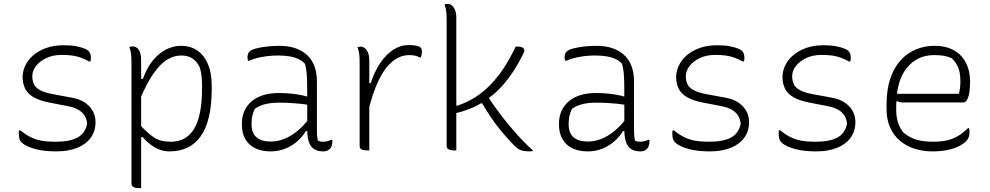

<svg xmlns="http://www.w3.org/2000/svg" viewBox="-20 -773 5120 993"><path d="M269 -40Q340 -40 380.5 -61.5Q421 -83 431 -134Q428 -159 416.5 -176.5Q405 -194 384 -206Q363 -218 331 -224L238 -242Q186 -252 155 -269.5Q124 -287 110.5 -313.5Q97 -340 97 -375Q97 -405 111 -434.5Q125 -464 152.5 -487.5Q180 -511 219.5 -525Q259 -539 310 -539Q347 -539 373 -534Q399 -529 415.5 -522.5Q432 -516 438 -509Q443 -504 445.5 -498.5Q448 -493 449 -486.5Q450 -480 450 -473Q450 -469 449.5 -464Q449 -459 447 -455H441Q419 -467 399 -474.5Q379 -482 355.5 -485.5Q332 -489 299 -489Q254 -489 220 -473Q186 -457 166.5 -432Q147 -407 147 -379Q147 -359 154 -340.5Q161 -322 185 -308Q209 -294 259 -285L351 -268Q392 -261 419 -242.5Q446 -224 460 -198.5Q474 -173 474 -142Q474 -95 449.5 -61Q425 -27 379.5 -8.5Q334 10 271 10Q241 10 213 7Q185 4 161.5 -2.5Q138 -9 120 -17.5Q102 -26 91 -37Q82 -46 79.5 -59Q77 -72 77 -83Q77 -89 77.5 -93Q78 -97 79 -99H85Q107 -81 127.5 -69.5Q148 -58 169 -51.5Q190 -45 214.5 -42.5Q239 -40 269 -40Z M649 -530Q652 -531 654.5 -531.5Q657 -532 660 -532.5Q663 -533 665 -533Q679 -533 689 -525Q699 -517 704.5 -500.5Q710 -484 710 -460Q710 -374 710 -292.5Q710 -211 710 -130Q710 -49 710 32.5Q710 114 710 200Q709 200 707 200Q705 200 703.5 200Q702 200 700 200Q689 200 680 198Q671 196 665.5 191Q660 186 660 177Q660 97 660 20Q660 -57 660 -133Q660 -209 660 -286Q660 -363 660 -443Q660 -478 658 -494Q656 -510 649 -530ZM916 -536Q966 -536 1001.5 -511Q1037 -486 1056 -440.5Q1075 -395 1075 -331V-314Q1075 -230 1060.5 -168.5Q1046 -107 1017.5 -67.5Q989 -28 948.5 -9Q908 10 857 10Q827 10 801 -1Q775 -12 754.5 -28.5Q734 -45 719 -63H703V-128Q743 -84 776.5 -62Q810 -40 863 -40Q918 -40 954 -71Q990 -102 1007.5 -163Q1025 -224 1025 -315V-324Q1025 -349 1023 -374Q1021 -399 1013 -425Q997 -457 974 -471.5Q951 -486 916 -486Q880 -486 844.5 -464.5Q809 -443 774 -393Q739 -343 703 -258V-365H719Q739 -421 769.5 -459Q800 -497 838 -516.5Q876 -536 916 -536Z M1619 -352Q1619 -321 1619 -289.5Q1619 -258 1619 -226.5Q1619 -195 1619 -163.5Q1619 -132 1619 -100Q1619 -84 1620 -72Q1621 -60 1624 -46Q1630 -43 1636.5 -41.5Q1643 -40 1650 -40Q1663 -40 1674 -43Q1685 -46 1693 -50H1699Q1699 -49 1699 -47Q1699 -45 1699 -43Q1699 -29 1695.5 -19Q1692 -9 1686 -3Q1680 3 1672 6.5Q1664 10 1652 10Q1631 10 1615 3.5Q1599 -3 1589 -16.5Q1579 -30 1574 -51Q1569 -72 1569 -100Q1569 -138 1569 -181Q1569 -224 1569 -252Q1569 -306 1568.5 -340.5Q1568 -375 1565.5 -399Q1563 -423 1557 -443Q1544 -458 1524 -467.5Q1504 -477 1477.5 -481.5Q1451 -486 1416 -486Q1388 -486 1360.5 -482.5Q1333 -479 1309.5 -473Q1286 -467 1269 -459H1263Q1262 -463 1261 -467Q1260 -471 1260 -475Q1260 -486 1262.5 -493.5Q1265 -501 1271 -507Q1280 -516 1305 -522.5Q1330 -529 1362 -532.5Q1394 -536 1424 -536Q1472 -536 1508 -523.5Q1544 -511 1569 -487.5Q1594 -464 1606.5 -430Q1619 -396 1619 -352ZM1281 -130Q1281 -85 1306.5 -63Q1332 -41 1381 -41Q1414 -41 1448.5 -54Q1483 -67 1518.5 -96Q1554 -125 1588 -172L1579 -95H1562Q1546 -68 1519.5 -44Q1493 -20 1457.5 -5Q1422 10 1379 10Q1333 10 1299.5 -6.5Q1266 -23 1248.5 -54Q1231 -85 1231 -129V-134Q1231 -170 1244 -199Q1257 -228 1281.5 -249Q1306 -270 1341.5 -281Q1377 -292 1422 -292Q1459 -292 1493.5 -288Q1528 -284 1552.5 -278Q1577 -272 1585 -267Q1591 -264 1593 -258Q1595 -252 1595 -244.5Q1595 -237 1594 -226Q1566 -233 1538 -236Q1510 -239 1482 -240.5Q1454 -242 1425 -242Q1379 -242 1348.5 -233.5Q1318 -225 1298 -210Q1291 -196 1286 -177.5Q1281 -159 1281 -133Z M1882 -343H1897Q1917 -403 1946.5 -447Q1976 -491 2013.5 -515.5Q2051 -540 2094 -540Q2118 -540 2134 -536.5Q2150 -533 2155 -527Q2159 -523 2160.5 -518Q2162 -513 2162 -506Q2162 -502 2161.5 -498Q2161 -494 2160.5 -490.5Q2160 -487 2159 -483Q2158 -479 2156 -476H2150Q2143 -481 2129.5 -484.5Q2116 -488 2096 -488Q2050 -488 2010 -455.5Q1970 -423 1938 -357Q1906 -291 1882 -188ZM1890 5Q1889 5 1887 5Q1885 5 1883.5 5Q1882 5 1880 5Q1872 5 1864.5 4Q1857 3 1851.5 0.5Q1846 -2 1843 -6.5Q1840 -11 1840 -18Q1840 -60 1840 -102.5Q1840 -145 1840 -187.5Q1840 -230 1840 -272.5Q1840 -315 1840 -357.5Q1840 -400 1840 -442Q1840 -477 1838 -493Q1836 -509 1829 -529Q1832 -530 1834.5 -530.5Q1837 -531 1840 -531.5Q1843 -532 1845 -532Q1856 -532 1866.5 -524Q1877 -516 1883.5 -500Q1890 -484 1890 -459Q1890 -412 1890 -366Q1890 -320 1890 -273.5Q1890 -227 1890 -180.5Q1890 -134 1890 -88Q1890 -42 1890 5Z M2340 5Q2339 5 2337 5Q2335 5 2333.5 5Q2332 5 2330 5Q2319 5 2310 3Q2301 1 2295.5 -4Q2290 -9 2290 -18Q2290 -98 2290 -179Q2290 -260 2290 -340.5Q2290 -421 2290 -502Q2290 -583 2290 -663Q2290 -698 2288 -714Q2286 -730 2279 -750Q2282 -751 2284.5 -751.5Q2287 -752 2290 -752.5Q2293 -753 2295 -753Q2306 -753 2316.5 -745Q2327 -737 2333.5 -721Q2340 -705 2340 -680Q2340 -594 2340 -508.5Q2340 -423 2340 -337.5Q2340 -252 2340 -166.5Q2340 -81 2340 5ZM2719 10Q2694 10 2676.5 4.5Q2659 -1 2644 -16Q2631 -29 2618 -43Q2605 -57 2592.5 -71.5Q2580 -86 2567.5 -101Q2555 -116 2544 -131Q2528 -153 2515.5 -171.5Q2503 -190 2493 -206.5Q2483 -223 2474 -238L2446 -243L2497 -283Q2531 -230 2569.5 -179.5Q2608 -129 2650 -82Q2692 -35 2738 7Q2736 8 2732.5 8.5Q2729 9 2726 9.5Q2723 10 2719 10ZM2313 -241 2344 -226Q2368 -234 2391 -244.5Q2414 -255 2435.5 -268.5Q2457 -282 2477 -298.5Q2497 -315 2516 -334Q2540 -359 2562.5 -388.5Q2585 -418 2606 -454Q2627 -490 2647 -532H2657Q2672 -532 2679.5 -528.5Q2687 -525 2689.5 -520.5Q2692 -516 2692 -511Q2692 -508 2690 -503Q2688 -498 2684 -490Q2662 -446 2637.5 -408Q2613 -370 2586 -338.5Q2559 -307 2529.5 -282.5Q2500 -258 2468 -239Q2436 -220 2401.5 -207Q2367 -194 2330 -186Z M3259 -352Q3259 -321 3259 -289.5Q3259 -258 3259 -226.5Q3259 -195 3259 -163.5Q3259 -132 3259 -100Q3259 -84 3260 -72Q3261 -60 3264 -46Q3270 -43 3276.5 -41.5Q3283 -40 3290 -40Q3303 -40 3314 -43Q3325 -46 3333 -50H3339Q3339 -49 3339 -47Q3339 -45 3339 -43Q3339 -29 3335.5 -19Q3332 -9 3326 -3Q3320 3 3312 6.5Q3304 10 3292 10Q3271 10 3255 3.5Q3239 -3 3229 -16.5Q3219 -30 3214 -51Q3209 -72 3209 -100Q3209 -138 3209 -181Q3209 -224 3209 -252Q3209 -306 3208.5 -340.5Q3208 -375 3205.5 -399Q3203 -423 3197 -443Q3184 -458 3164 -467.5Q3144 -477 3117.5 -481.5Q3091 -486 3056 -486Q3028 -486 3000.5 -482.5Q2973 -479 2949.5 -473Q2926 -467 2909 -459H2903Q2902 -463 2901 -467Q2900 -471 2900 -475Q2900 -486 2902.5 -493.5Q2905 -501 2911 -507Q2920 -516 2945 -522.5Q2970 -529 3002 -532.5Q3034 -536 3064 -536Q3112 -536 3148 -523.5Q3184 -511 3209 -487.5Q3234 -464 3246.5 -430Q3259 -396 3259 -352ZM2921 -130Q2921 -85 2946.5 -63Q2972 -41 3021 -41Q3054 -41 3088.5 -54Q3123 -67 3158.5 -96Q3194 -125 3228 -172L3219 -95H3202Q3186 -68 3159.5 -44Q3133 -20 3097.5 -5Q3062 10 3019 10Q2973 10 2939.5 -6.5Q2906 -23 2888.5 -54Q2871 -85 2871 -129V-134Q2871 -170 2884 -199Q2897 -228 2921.5 -249Q2946 -270 2981.5 -281Q3017 -292 3062 -292Q3099 -292 3133.5 -288Q3168 -284 3192.5 -278Q3217 -272 3225 -267Q3231 -264 3233 -258Q3235 -252 3235 -244.5Q3235 -237 3234 -226Q3206 -233 3178 -236Q3150 -239 3122 -240.5Q3094 -242 3065 -242Q3019 -242 2988.5 -233.5Q2958 -225 2938 -210Q2931 -196 2926 -177.5Q2921 -159 2921 -133Z M3649 -40Q3720 -40 3760.5 -61.5Q3801 -83 3811 -134Q3808 -159 3796.5 -176.5Q3785 -194 3764 -206Q3743 -218 3711 -224L3618 -242Q3566 -252 3535 -269.5Q3504 -287 3490.5 -313.5Q3477 -340 3477 -375Q3477 -405 3491 -434.5Q3505 -464 3532.5 -487.5Q3560 -511 3599.5 -525Q3639 -539 3690 -539Q3727 -539 3753 -534Q3779 -529 3795.5 -522.5Q3812 -516 3818 -509Q3823 -504 3825.5 -498.5Q3828 -493 3829 -486.5Q3830 -480 3830 -473Q3830 -469 3829.5 -464Q3829 -459 3827 -455H3821Q3799 -467 3779 -474.5Q3759 -482 3735.5 -485.5Q3712 -489 3679 -489Q3634 -489 3600 -473Q3566 -457 3546.5 -432Q3527 -407 3527 -379Q3527 -359 3534 -340.5Q3541 -322 3565 -308Q3589 -294 3639 -285L3731 -268Q3772 -261 3799 -242.5Q3826 -224 3840 -198.5Q3854 -173 3854 -142Q3854 -95 3829.5 -61Q3805 -27 3759.5 -8.5Q3714 10 3651 10Q3621 10 3593 7Q3565 4 3541.5 -2.5Q3518 -9 3500 -17.5Q3482 -26 3471 -37Q3462 -46 3459.5 -59Q3457 -72 3457 -83Q3457 -89 3457.5 -93Q3458 -97 3459 -99H3465Q3487 -81 3507.5 -69.5Q3528 -58 3549 -51.5Q3570 -45 3594.5 -42.5Q3619 -40 3649 -40Z M4199 -40Q4270 -40 4310.5 -61.5Q4351 -83 4361 -134Q4358 -159 4346.5 -176.5Q4335 -194 4314 -206Q4293 -218 4261 -224L4168 -242Q4116 -252 4085 -269.5Q4054 -287 4040.5 -313.5Q4027 -340 4027 -375Q4027 -405 4041 -434.5Q4055 -464 4082.5 -487.5Q4110 -511 4149.5 -525Q4189 -539 4240 -539Q4277 -539 4303 -534Q4329 -529 4345.5 -522.5Q4362 -516 4368 -509Q4373 -504 4375.5 -498.5Q4378 -493 4379 -486.5Q4380 -480 4380 -473Q4380 -469 4379.5 -464Q4379 -459 4377 -455H4371Q4349 -467 4329 -474.5Q4309 -482 4285.5 -485.5Q4262 -489 4229 -489Q4184 -489 4150 -473Q4116 -457 4096.5 -432Q4077 -407 4077 -379Q4077 -359 4084 -340.5Q4091 -322 4115 -308Q4139 -294 4189 -285L4281 -268Q4322 -261 4349 -242.5Q4376 -224 4390 -198.5Q4404 -173 4404 -142Q4404 -95 4379.5 -61Q4355 -27 4309.5 -8.5Q4264 10 4201 10Q4171 10 4143 7Q4115 4 4091.5 -2.5Q4068 -9 4050 -17.5Q4032 -26 4021 -37Q4012 -46 4009.5 -59Q4007 -72 4007 -83Q4007 -89 4007.5 -93Q4008 -97 4009 -99H4015Q4037 -81 4057.5 -69.5Q4078 -58 4099 -51.5Q4120 -45 4144.5 -42.5Q4169 -40 4199 -40Z M4812 -536Q4874 -536 4915 -512Q4956 -488 4976.5 -446.5Q4997 -405 4997 -354V-350Q4997 -325 4994 -300.5Q4991 -276 4983 -259.5Q4975 -243 4960 -243H4651Q4642 -243 4634 -245Q4626 -247 4621 -250L4606 -241L4602 -288H4940Q4943 -303 4945 -318.5Q4947 -334 4947 -351Q4947 -396 4936 -423Q4925 -450 4902 -472Q4883 -481 4862.5 -484.5Q4842 -488 4811 -488Q4723 -488 4669 -420.5Q4615 -353 4615 -222V-205Q4615 -169 4624.5 -139Q4634 -109 4654 -86Q4685 -61 4720 -50.5Q4755 -40 4807 -40Q4847 -40 4877.5 -47Q4908 -54 4934.5 -69.5Q4961 -85 4986 -110H4992Q4993 -107 4993.5 -102Q4994 -97 4994 -89Q4994 -73 4989.5 -62Q4985 -51 4977 -43Q4961 -27 4935.5 -15Q4910 -3 4876.5 3.5Q4843 10 4803 10Q4754 10 4711 -3.5Q4668 -17 4635 -44.5Q4602 -72 4583.5 -113.5Q4565 -155 4565 -211V-229Q4565 -310 4585 -368Q4605 -426 4639.5 -463Q4674 -500 4718.5 -518Q4763 -536 4812 -536Z"/></svg>

Font: Recursive Casual Light
Style: Regular
Weight: 300
Version: Version 1.047